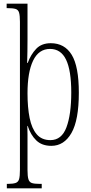

<svg xmlns="http://www.w3.org/2000/svg" viewBox="-20 -780 493 1040"><path d="M17 240V216H22Q50 216 64.5 211Q79 206 83.5 190Q88 174 88 140V-662Q88 -695 83.5 -711Q79 -727 64.5 -731.5Q50 -736 19 -736H16V-760H129V-568Q129 -535 128.5 -500Q128 -465 127 -439H130Q147 -485 176 -515.5Q205 -546 255 -546Q330 -546 368.5 -483Q407 -420 407 -278Q407 -129 367 -59.5Q327 10 258 10Q207 10 176.5 -19.5Q146 -49 130 -98H128Q129 -82 129 -50.5Q129 -19 129 18V141Q129 175 134 191Q139 207 153 211.5Q167 216 194 216H206V240ZM253 -21Q314 -21 340 -90.5Q366 -160 366 -279Q366 -398 338 -456.5Q310 -515 251 -515Q190 -515 159.5 -452Q129 -389 129 -275Q129 -198 140.5 -141Q152 -84 179 -52.5Q206 -21 253 -21Z"/></svg>

Font: Noto Serif Hebrew ExtraCondensed ExtraLight
Style: Regular
Weight: 200
Width: 2
Designer: Monotype Design Team
Foundry: Monotype Imaging Inc.
Version: Version 2.004; ttfautohint (v1.8.4.7-5d5b)